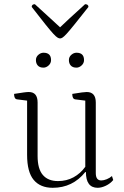

<svg xmlns="http://www.w3.org/2000/svg" viewBox="-20 -882 591 914"><path d="M231 12Q172 12 140.5 -25.5Q109 -63 109 -145V-403L61 -409Q47 -411 47 -435Q79 -440 93.5 -442Q108 -444 117 -444Q159 -444 159 -394V-139Q159 -78 184 -49Q209 -20 256 -20Q297 -20 330 -38Q363 -56 386 -88V-403L338 -409Q324 -411 324 -435Q355 -440 370 -442Q385 -444 393 -444Q436 -444 436 -394V-58Q436 -23 462 -23Q474 -23 488.5 -29Q503 -35 513 -44L519 -25Q505 -8 484 2Q463 12 445 12Q389 12 389 -63H386Q326 12 231 12ZM344 -560Q326 -560 317 -570Q308 -580 308 -596Q308 -611 319.5 -621Q331 -631 344 -631Q380 -631 380 -596Q380 -581 368.5 -570.5Q357 -560 344 -560ZM187 -560Q169 -560 160 -570Q151 -580 151 -596Q151 -611 162.5 -621Q174 -631 187 -631Q223 -631 223 -596Q223 -581 211.5 -570.5Q200 -560 187 -560ZM266 -699Q261 -699 254 -703Q247 -707 234 -721Q221 -735 196.5 -765.5Q172 -796 131 -849Q131 -862 146 -862Q193 -819 221.5 -793Q250 -767 266 -752Q281 -767 309.5 -793Q338 -819 385 -862Q401 -862 401 -849Q359 -796 334.5 -765.5Q310 -735 297 -721Q284 -707 277.5 -703Q271 -699 266 -699Z"/></svg>

Font: Petrona ExtraLight
Style: Regular
Weight: 200
Designer: Ringo R. Seeber
Foundry: Ringo R. Seeber
Version: Version 2.001; ttfautohint (v1.8.3)